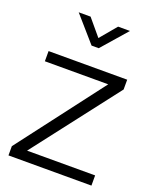

<svg xmlns="http://www.w3.org/2000/svg" viewBox="-146 -874 771 957"><g transform="rotate(20 239.0 -395.0)"><path d="M97 -54H458V0H18V-49L364 -503H28V-557H445V-505ZM220 -656 103 -790H166L239 -703L312 -790H375L258 -656Z"/></g></svg>

Font: BDO Grotesk Light
Style: Regular
Weight: 300
Designer: Deni Anggara
Foundry: Lokal Container
Version: Version 2.000